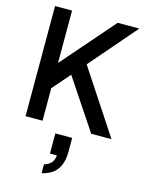

<svg xmlns="http://www.w3.org/2000/svg" viewBox="-157 -846 970 1288"><g transform="rotate(15 328.5 -201.5)"><path d="M60 -755H178V-391L495 -755H645L366 -432L657 10H516L284 -338L178 -216V10H60ZM331 210H283V70H400V165Q400 241 368.5 287.5Q337 334 263 352V290Q327 273 331 210Z"/></g></svg>

Font: BLUETTI 2.0 Medium
Style: Italic
Weight: 500
Designer: Stijn de Vries
Foundry: tokotype
Version: Version 2.005;October 31, 2023;FontCreator 14.0.0.2814 64-bi